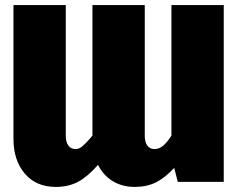

<svg xmlns="http://www.w3.org/2000/svg" viewBox="-20 -716 944 756"><path d="M861 -696V0H680L666 -55Q629 -15 593 2.5Q557 20 511 20Q461 20 423.5 -3Q386 -26 366 -67Q326 -21 288 -0.5Q250 20 200 20Q122 20 77.5 -32.5Q33 -85 33 -170V-696H239V-181Q239 -157 249 -143Q259 -129 278 -129Q291 -129 303.5 -139.5Q316 -150 328 -163.5Q340 -177 344 -182V-696H550V-181Q550 -157 560 -143Q570 -129 588 -129Q606 -129 621.5 -141.5Q637 -154 655 -182V-696Z"/></svg>

Font: Fira Sans Black
Style: Regular
Weight: 900
Designer: Carrois Corporate & Edenspiekermann AG
Foundry: Carrois Corporate GbR & Edenspiekermann AG
Version: Version 4.203